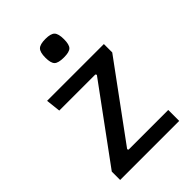

<svg xmlns="http://www.w3.org/2000/svg" viewBox="-210 -801 892 892"><g transform="rotate(-45 236.5 -354.5)"><path d="M309 -422 305 -428H68L60 -500H433V-445L164 -78L167 -72H428V0H40V-55ZM258 -587Q221 -587 208.5 -599.5Q196 -612 196 -647Q196 -683 209 -696Q222 -709 258 -709Q293 -709 305.5 -696Q318 -683 318 -647Q318 -612 306 -599.5Q294 -587 258 -587Z"/></g></svg>

Font: Changa
Style: Regular
Weight: 400
Designer: Eduardo Rodriguez Tunni
Foundry: Eduardo Rodriguez Tunni
Version: Version 3.003